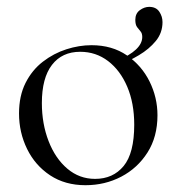

<svg xmlns="http://www.w3.org/2000/svg" viewBox="-20 -532 519 565"><path d="M231.4 13Q171.6 13 127.6 -16Q83.6 -45 59.8 -93.5Q36 -142 36 -198Q36 -250 55.2 -288Q74.4 -326 106.2 -350.5Q138 -375 175.4 -387Q212.8 -399 249.2 -399Q310 -399 353.5 -369Q397 -339 420.2 -292Q443.4 -245 443.4 -192.8Q443.4 -129.4 414.1 -83.3Q384.8 -37.2 336.8 -12.1Q288.8 13 231.4 13ZM259.8 -5.6Q312.6 -5.6 343.8 -43.4Q375 -81.2 375 -165Q375 -228.4 354.5 -276.6Q334 -324.8 298.2 -352.2Q262.4 -379.6 216 -379.6Q162.6 -379.6 132.9 -341Q103.2 -302.4 103.2 -228.6Q103.2 -167.8 123 -116.7Q142.8 -65.6 178.2 -35.6Q213.6 -5.6 259.8 -5.6ZM327.8 -339.4 324.6 -353.4Q398.6 -384.4 398.6 -423.2Q398.6 -434 393.5 -439.7Q388.4 -445.4 383.3 -452.4Q378.2 -459.4 378.2 -473.6Q378.2 -492.4 391.5 -502.1Q404.8 -511.8 419 -511.8Q439.2 -511.8 448.7 -497.7Q458.2 -483.6 458.2 -467Q458.2 -435.4 438.5 -411.4Q418.8 -387.4 388.8 -369.6Q358.8 -351.8 327.8 -339.4Z"/></svg>

Font: Cormorant Garamond Light
Style: Regular
Weight: 300
Designer: Christian Thalmann (Catharsis Fonts)
Foundry: Catharsis Fonts
Version: Version 4.001